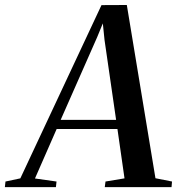

<svg xmlns="http://www.w3.org/2000/svg" viewBox="-91 -768 730 788"><path d="M-71 0 -68.5 -23 -7.5 -36 325.5 -747 429.5 -747.5 547 -36.5 615 -23 613 0H339L342 -23L420 -36L391 -238.5H141.5L52.5 -35.5L141 -23L138.5 0ZM158 -276H385.5L338 -604L331 -672L308 -616Z"/></svg>

Font: Merriweather 120pt Medium
Style: Italic
Weight: 500
Italic angle: -7.8°
Version: Version 2.101